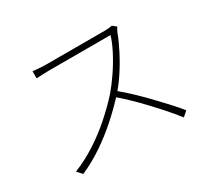

<svg xmlns="http://www.w3.org/2000/svg" viewBox="-135 -915 1270 1159"><g transform="rotate(-30 500.0 -335.0)"><path d="M773 -662Q770 -657 764.5 -648Q759 -639 757 -633Q738 -582 707 -521.5Q676 -461 638 -403.5Q600 -346 559 -302Q504 -242 440 -185Q376 -128 304 -79Q232 -30 151 6L119 -28Q200 -61 273.5 -108.5Q347 -156 412.5 -214Q478 -272 533 -333Q567 -373 603.5 -426.5Q640 -480 669.5 -536.5Q699 -593 712 -638Q705 -638 672 -638Q639 -638 593 -638Q547 -638 496 -638Q445 -638 399 -638Q353 -638 321.5 -638Q290 -638 283 -638Q267 -638 247 -637Q227 -636 211.5 -635.5Q196 -635 195 -635V-684Q196 -684 211.5 -682.5Q227 -681 247 -679.5Q267 -678 283 -678Q290 -678 320.5 -678Q351 -678 395 -678Q439 -678 487.5 -678Q536 -678 580 -678Q624 -678 655 -678Q686 -678 695 -678Q712 -678 725 -679.5Q738 -681 747 -683ZM572 -330Q615 -295 658 -254Q701 -213 742 -170Q783 -127 819 -88Q855 -49 881 -16L847 14Q812 -31 762 -87Q712 -143 656 -200Q600 -257 545 -303Z"/></g></svg>

Font: Noto Sans SC Thin ExtraLight
Style: Regular
Weight: 250
Version: Version 2.004-H2;hotconv 1.0.118;makeotfexe 2.5.65603